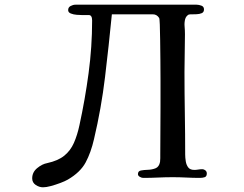

<svg xmlns="http://www.w3.org/2000/svg" viewBox="-20 -755 1040 817"><path d="M860 -17Q860 -4 851 -1Q842 2 831 2Q802 2 773 0.5Q744 -1 715 -1Q684 -1 652.5 0.5Q621 2 589 2Q583 2 575 -2.5Q567 -7 567 -14Q567 -27 579.5 -29.5Q592 -32 609.5 -32.5Q627 -33 642 -39Q657 -45 661 -66Q662 -74 662 -81.5Q662 -89 662 -96Q662 -147 662.5 -198.5Q663 -250 663 -301Q663 -310 663 -340Q663 -370 663 -412Q663 -454 662.5 -499Q662 -544 661.5 -584Q661 -624 660 -650.5Q659 -677 657 -679Q647 -694 631 -694H456Q443 -561 427 -427.5Q411 -294 380 -163Q367 -106 344.5 -64Q322 -22 269 9Q257 16 237 23.5Q217 31 197 36.5Q177 42 163 42Q147 42 132 32Q117 22 117 4Q117 -22 138 -39.5Q159 -57 181 -61Q227 -71 253.5 -92.5Q280 -114 294.5 -147Q309 -180 318 -222Q342 -332 357 -444Q372 -556 372 -668Q372 -691 357.5 -691Q343 -691 327 -691Q320 -691 306.5 -692Q293 -693 281.5 -697.5Q270 -702 270 -712Q270 -724 280.5 -729.5Q291 -735 301 -735H817Q826 -735 837 -731Q848 -727 848 -715Q848 -703 838.5 -699Q829 -695 817 -694.5Q805 -694 797 -694Q794 -694 790 -694Q786 -694 783 -693Q772 -687 768 -674Q764 -659 765.5 -642.5Q767 -626 767 -609Q767 -569 766 -529Q765 -489 765 -449Q765 -361 766.5 -273Q768 -185 768 -97Q768 -84 770.5 -68.5Q773 -53 781 -42.5Q789 -32 807 -32Q815 -32 823.5 -33.5Q832 -35 841 -35Q848 -35 854 -30Q860 -25 860 -17Z"/></svg>

Font: Kaisei Tokumin Medium
Style: Regular
Weight: 500
Designer: Font-Kai, 金井和夫
Foundry: KAZUO KANAI
Version: Version 5.003